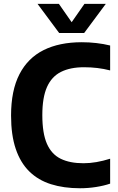

<svg xmlns="http://www.w3.org/2000/svg" viewBox="-20 -969 612 998"><path d="M396 9.5Q311.5 9.5 245 -11.5Q178.5 -32.5 132.2 -78Q86 -123.5 61.8 -195.2Q37.5 -267 37.5 -368.5Q37.5 -498.5 81 -583Q124.5 -667.5 206.5 -708.5Q288.5 -749.5 405 -749.5Q443.5 -749.5 480.8 -745.2Q518 -741 552.5 -732.5V-603Q519.5 -611.5 486 -615.5Q452.5 -619.5 417 -619.5Q345 -619.5 296.8 -595.2Q248.5 -571 224.2 -516.5Q200 -462 200 -370.5Q200 -276 224 -221.5Q248 -167 295.5 -143.8Q343 -120.5 414 -120.5Q447 -120.5 481.5 -126.5Q516 -132.5 552.5 -144V-14.5Q520.5 -3.5 479.2 3Q438 9.5 396 9.5ZM287.5 -797.5 175 -949H286L363 -838.5H342L419 -949H530L417.5 -797.5Z"/></svg>

Font: Encode Sans SemiCondensed
Style: Bold
Weight: 700
Width: 4
Designer: Multiple Designers
Foundry: Impallari Type
Version: Version 3.002